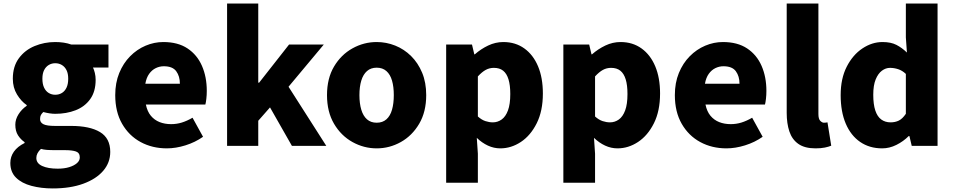

<svg xmlns="http://www.w3.org/2000/svg" viewBox="-20 -819 5355 1078"><path d="M276 239Q211 239 156.5 224.5Q102 210 70 178.5Q38 147 38 96Q38 61 58 32.5Q78 4 118 -16V-21Q96 -36 81 -59.5Q66 -83 66 -119Q66 -149 84 -177.5Q102 -206 130 -225V-229Q99 -250 75.5 -288.5Q52 -327 52 -377Q52 -446 86 -492Q120 -538 174.5 -560.5Q229 -583 290 -583Q315 -583 338 -579.5Q361 -576 380 -569H589V-440H502Q508 -428 512.5 -409.5Q517 -391 517 -371Q517 -305 486.5 -262.5Q456 -220 404.5 -200Q353 -180 290 -180Q276 -180 259 -182.5Q242 -185 223 -190Q214 -181 209.5 -173Q205 -165 205 -150Q205 -131 224 -121.5Q243 -112 289 -112H379Q484 -112 541.5 -77.5Q599 -43 599 34Q599 94 559.5 140Q520 186 447.5 212.5Q375 239 276 239ZM290 -287Q311 -287 327.5 -297Q344 -307 353.5 -327Q363 -347 363 -377Q363 -406 353.5 -425Q344 -444 327.5 -454Q311 -464 290 -464Q270 -464 253.5 -454Q237 -444 227.5 -425Q218 -406 218 -377Q218 -347 227.5 -327Q237 -307 253.5 -297Q270 -287 290 -287ZM304 128Q341 128 368.5 119.5Q396 111 412 97Q428 83 428 65Q428 39 406.5 31.5Q385 24 345 24H291Q260 24 242 22.5Q224 21 210 17Q197 29 190.5 41.5Q184 54 184 68Q184 98 217 113Q250 128 304 128Z M917 14Q835 14 769.5 -21.5Q704 -57 665.5 -124Q627 -191 627 -285Q627 -354 649.5 -409Q672 -464 710.5 -503Q749 -542 797.5 -562.5Q846 -583 897 -583Q979 -583 1033 -547Q1087 -511 1114 -449Q1141 -387 1141 -309Q1141 -285 1138.5 -264Q1136 -243 1133 -232H799Q807 -193 827 -169Q847 -145 876 -133.5Q905 -122 941 -122Q972 -122 1001 -131Q1030 -140 1061 -158L1120 -51Q1076 -20 1021.5 -3Q967 14 917 14ZM796 -349H990Q990 -391 969.5 -419Q949 -447 900 -447Q876 -447 854.5 -436.5Q833 -426 817.5 -404.5Q802 -383 796 -349Z M1255 0V-799H1430V-355H1435L1603 -569H1798L1600 -332L1812 0H1619L1496 -216L1430 -141V0Z M2095 14Q2023 14 1959 -21.5Q1895 -57 1855.5 -124Q1816 -191 1816 -285Q1816 -379 1855.5 -445.5Q1895 -512 1959 -547.5Q2023 -583 2095 -583Q2149 -583 2199 -563Q2249 -543 2288 -504.5Q2327 -466 2350 -411Q2373 -356 2373 -285Q2373 -191 2333.5 -124Q2294 -57 2230.5 -21.5Q2167 14 2095 14ZM2095 -130Q2128 -130 2149.5 -149Q2171 -168 2181 -203Q2191 -238 2191 -285Q2191 -332 2181 -366.5Q2171 -401 2149.5 -420Q2128 -439 2095 -439Q2062 -439 2040.5 -420Q2019 -401 2008.5 -366.5Q1998 -332 1998 -285Q1998 -238 2008.5 -203Q2019 -168 2040.5 -149Q2062 -130 2095 -130Z M2485 207V-569H2630L2643 -514H2646Q2680 -544 2721 -563.5Q2762 -583 2806 -583Q2874 -583 2924 -547Q2974 -511 3001 -446.5Q3028 -382 3028 -294Q3028 -196 2993.5 -127Q2959 -58 2904.5 -22Q2850 14 2789 14Q2753 14 2719.5 -1.5Q2686 -17 2657 -45L2663 44V207ZM2747 -132Q2774 -132 2796.5 -148Q2819 -164 2832 -199Q2845 -234 2845 -291Q2845 -341 2835 -373.5Q2825 -406 2805 -422Q2785 -438 2753 -438Q2728 -438 2707 -426.5Q2686 -415 2663 -390V-165Q2684 -146 2705.5 -139Q2727 -132 2747 -132Z M3143 207V-569H3288L3301 -514H3304Q3338 -544 3379 -563.5Q3420 -583 3464 -583Q3532 -583 3582 -547Q3632 -511 3659 -446.5Q3686 -382 3686 -294Q3686 -196 3651.5 -127Q3617 -58 3562.5 -22Q3508 14 3447 14Q3411 14 3377.5 -1.5Q3344 -17 3315 -45L3321 44V207ZM3405 -132Q3432 -132 3454.5 -148Q3477 -164 3490 -199Q3503 -234 3503 -291Q3503 -341 3493 -373.5Q3483 -406 3463 -422Q3443 -438 3411 -438Q3386 -438 3365 -426.5Q3344 -415 3321 -390V-165Q3342 -146 3363.5 -139Q3385 -132 3405 -132Z M4059 14Q3977 14 3911.5 -21.5Q3846 -57 3807.5 -124Q3769 -191 3769 -285Q3769 -354 3791.5 -409Q3814 -464 3852.5 -503Q3891 -542 3939.5 -562.5Q3988 -583 4039 -583Q4121 -583 4175 -547Q4229 -511 4256 -449Q4283 -387 4283 -309Q4283 -285 4280.5 -264Q4278 -243 4275 -232H3941Q3949 -193 3969 -169Q3989 -145 4018 -133.5Q4047 -122 4083 -122Q4114 -122 4143 -131Q4172 -140 4203 -158L4262 -51Q4218 -20 4163.5 -3Q4109 14 4059 14ZM3938 -349H4132Q4132 -391 4111.5 -419Q4091 -447 4042 -447Q4018 -447 3996.5 -436.5Q3975 -426 3959.5 -404.5Q3944 -383 3938 -349Z M4559 14Q4498 14 4462.5 -11Q4427 -36 4412 -81Q4397 -126 4397 -185V-799H4575V-179Q4575 -151 4585.5 -140.5Q4596 -130 4606 -130Q4611 -130 4615 -130.5Q4619 -131 4626 -132L4647 -1Q4633 5 4611 9.5Q4589 14 4559 14Z M4933 14Q4862 14 4809.5 -22Q4757 -58 4728.5 -125Q4700 -192 4700 -285Q4700 -378 4734 -444.5Q4768 -511 4822 -547Q4876 -583 4935 -583Q4982 -583 5013 -567Q5044 -551 5072 -524L5066 -609V-799H5244V0H5099L5086 -55H5082Q5052 -25 5013 -5.5Q4974 14 4933 14ZM4980 -132Q5006 -132 5026.5 -142Q5047 -152 5066 -180V-404Q5046 -423 5023 -430.5Q5000 -438 4977 -438Q4953 -438 4931.5 -422Q4910 -406 4896.5 -373Q4883 -340 4883 -287Q4883 -233 4894.5 -198.5Q4906 -164 4928 -148Q4950 -132 4980 -132Z"/></svg>

Font: Noto Sans SC Thin Black
Style: Regular
Weight: 900
Version: Version 2.004-H2;hotconv 1.0.118;makeotfexe 2.5.65603